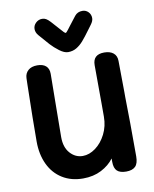

<svg xmlns="http://www.w3.org/2000/svg" viewBox="-103 -1051 909 1132"><g transform="rotate(-10 352.0 -485.0)"><path d="M633 -74Q633 -32 615 -14Q597 4 560 4Q523 4 505.5 -12.5Q488 -29 488 -67V-87Q460 -49 412.5 -24.5Q365 0 303 0Q232 0 179 -33Q126 -66 98 -125.5Q70 -185 70 -262Q70 -386 75 -606L76 -641Q77 -669 96.5 -686.5Q116 -704 151 -704Q185 -704 203 -688Q221 -672 221 -641Q221 -574 219 -466Q217 -350 217 -262Q217 -201 248.5 -166Q280 -131 324 -131Q363 -131 400.5 -158.5Q438 -186 462 -233.5Q486 -281 486 -338V-406Q485 -462 485 -646Q485 -710 553 -710Q588 -710 608 -693.5Q628 -677 628 -646Q628 -587 630 -457V-428Q633 -296 633 -74ZM519 -922Q519 -905 504 -885L487 -862Q455 -818 436 -796.5Q417 -775 395 -762Q373 -749 345 -749Q322 -749 293.5 -770.5Q265 -792 244.5 -814.5Q224 -837 188 -879Q173 -897 173 -917Q173 -938 189 -953.5Q205 -969 227 -969Q240 -969 250.5 -963Q261 -957 275 -942Q297 -918 318 -894Q344 -863 350 -863Q354 -863 366.5 -879.5Q379 -896 382 -900L423 -953Q440 -974 469 -974Q490 -974 504.5 -959Q519 -944 519 -922Z"/></g></svg>

Font: Mali
Style: Bold
Weight: 700
Designer: Kitiyaporn Chalermlarp | Katatrad Aksorn Co.,Ltd.
Foundry: Cadson Demak Co.,Ltd.
Version: Version 1.000; ttfautohint (v1.6)